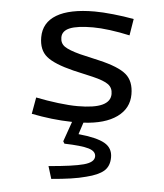

<svg xmlns="http://www.w3.org/2000/svg" viewBox="-53 -525 720 842"><g transform="rotate(5 307.0 -104.0)"><path d="M522 -130Q522 -68 470 -30.5Q418 7 323 12L306 64Q387 72 422 92Q457 112 457 153Q457 192 433 213Q409 234 356 247Q327 255 289.5 260.5Q252 266 204 270L187 215Q295 206 341 193.5Q387 181 387 155Q387 132 355 122.5Q323 113 248 111L242 101L273 13Q227 12 183.5 7Q140 2 94 -7L107 -80Q156 -70 205.5 -64Q255 -58 291 -58Q364 -58 399.5 -74.5Q435 -91 435 -124Q435 -151 415.5 -165.5Q396 -180 346 -192L259 -212Q174 -233 140 -261Q106 -289 106 -345Q106 -410 163 -444Q220 -478 330 -478Q364 -478 412 -473Q460 -468 503 -460L491 -387Q446 -397 403.5 -402.5Q361 -408 329 -408Q260 -408 227 -394.5Q194 -381 194 -352Q194 -326 213.5 -312.5Q233 -299 282 -286L368 -266Q454 -246 488 -217Q522 -188 522 -130Z"/></g></svg>

Font: Intel One Mono
Style: Regular
Weight: 400
Monospace: yes
Designer: Fred Shallcrass
Foundry: Frere-Jones Type LLC
Version: Version 1.400;hotconv 1.1.0;makeotfexe 2.6.0;FJTRelease1.4